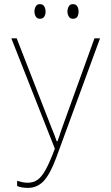

<svg xmlns="http://www.w3.org/2000/svg" viewBox="-20 -900 540 931"><path d="M116 11Q84 11 63 2V-23Q77 -19 88.5 -16.5Q100 -14 115 -14Q142 -14 162.5 -28.5Q183 -43 202.5 -79Q222 -115 246 -179L35 -714H61L230 -280Q238 -260 243.5 -246.5Q249 -233 255 -215H259Q265 -232 270 -247Q275 -262 280 -277L438 -714H465L254 -139Q224 -57 192.5 -23Q161 11 116 11ZM333 -809Q320 -809 313.5 -820Q307 -831 307 -844Q307 -858 313.5 -869Q320 -880 333 -880Q348 -880 354.5 -869.5Q361 -859 361 -844Q361 -829 355 -819Q349 -809 333 -809ZM173 -809Q160 -809 153.5 -820Q147 -831 147 -844Q147 -858 153.5 -869Q160 -880 173 -880Q188 -880 194.5 -869Q201 -858 201 -844Q201 -829 194.5 -819Q188 -809 173 -809Z"/></svg>

Font: Noto Sans Mono ExtraCondensed Thin
Style: Regular
Weight: 100
Width: 2
Designer: Monotype Design Team
Foundry: Monotype Imaging Inc.
Version: Version 2.014; ttfautohint (v1.8.4.7-5d5b)